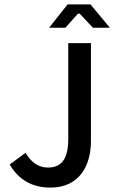

<svg xmlns="http://www.w3.org/2000/svg" viewBox="-20 -840 519 872"><path d="M209 12C337 12 393 -83 393 -200V-644H290V-210C290 -116 258 -79 197 -79C158 -79 123 -100 96 -146L24 -93C64 -25 124 12 209 12ZM334 -778H342L402 -714H479L391 -820H287L203 -714H277Z"/></svg>

Font: Falling Sky
Style: Light
Weight: 400
Designer: Paul D. Hunt
Foundry: Adobe Systems Incorporated
Version: Version 1.02